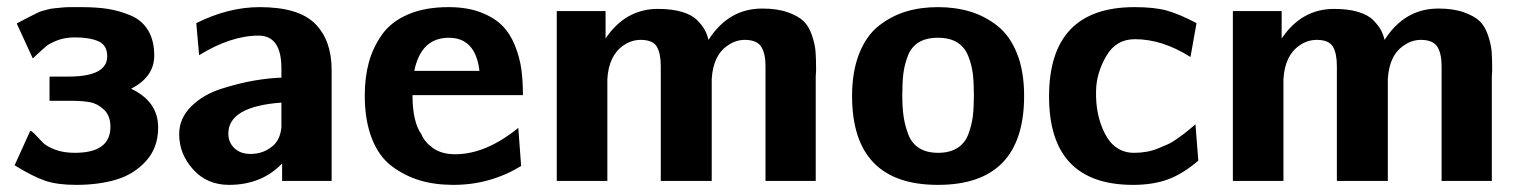

<svg xmlns="http://www.w3.org/2000/svg" viewBox="-20 -508 4284 539"><path d="M21 -44 65 -141Q71 -139 80.5 -128.5Q90 -118 100.5 -107.5Q111 -97 134.5 -88Q158 -79 190 -79Q290 -79 290 -152Q290 -183 272 -200Q254 -217 233 -221Q212 -225 182 -225H119V-293H172Q281 -293 281 -350Q281 -381 256.5 -392Q232 -403 190 -403Q162 -403 140.5 -394.5Q119 -386 110 -378.5Q101 -371 72 -344L27 -442Q34 -446 48.5 -453.5Q63 -461 67 -463Q71 -465 82 -470.5Q93 -476 97.5 -477Q102 -478 112.5 -481Q123 -484 130.5 -484.5Q138 -485 150.5 -486.5Q163 -488 176.5 -488Q190 -488 208 -488Q251 -488 283 -483Q315 -478 347 -464.5Q379 -451 396 -422.5Q413 -394 413 -352Q413 -292 348 -259Q424 -223 424 -150Q424 -93 389.5 -55.5Q355 -18 305.5 -3.5Q256 11 194 11Q141 11 107 -0.5Q73 -12 21 -44Z M483 -131Q483 -176 517 -209.5Q551 -243 602 -259Q653 -275 694.5 -282Q736 -289 770 -290V-316Q770 -408 706 -408Q628 -408 539 -353L531 -443Q621 -488 709 -488Q818 -488 864.5 -441.5Q911 -395 911 -311V0H772V-49Q714 11 623 11Q561 11 522 -32.5Q483 -76 483 -131ZM621 -133Q621 -109 637 -93Q653 -77 679 -76Q684 -75 699 -77Q726 -81 746.5 -99Q767 -117 770 -151V-220Q621 -209 621 -133Z M1004 -240Q1004 -291 1015.5 -333Q1027 -375 1052.5 -411Q1078 -447 1125.5 -467.5Q1173 -488 1239 -488Q1291 -488 1329 -473.5Q1367 -459 1389.5 -436.5Q1412 -414 1425.5 -380.5Q1439 -347 1443.5 -314Q1448 -281 1448 -241H1138Q1138 -166 1163 -131Q1172 -109 1196 -92Q1220 -75 1258 -75Q1344 -75 1435 -149L1443 -42Q1356 11 1253 11Q1201 11 1159 -1.5Q1117 -14 1080.5 -41Q1044 -68 1024 -119Q1004 -170 1004 -240ZM1143 -309H1326Q1315 -402 1240 -402Q1162 -402 1143 -309Z M1543 0V-477H1680V-400Q1736 -483 1827 -483Q1867 -483 1895 -474.5Q1923 -466 1937.5 -451Q1952 -436 1958.5 -424Q1965 -412 1969 -396Q2025 -484 2120 -484Q2162 -484 2191.5 -473.5Q2221 -463 2236 -448.5Q2251 -434 2259.5 -408.5Q2268 -383 2269.5 -363Q2271 -343 2271 -311Q2271 -308 2270.5 -302Q2270 -296 2270 -293V0H2129V-322Q2129 -357 2117.5 -376Q2106 -395 2074 -396Q2047 -397 2024 -381Q1982 -354 1978 -286V0H1835V-322Q1835 -357 1824.5 -376Q1814 -395 1782 -396Q1754 -397 1731 -381Q1689 -353 1685 -286V-285V0Z M2372 -239Q2372 -307 2392 -357.5Q2412 -408 2447 -435.5Q2482 -463 2523 -475.5Q2564 -488 2613 -488Q2662 -488 2703.5 -475.5Q2745 -463 2780 -435.5Q2815 -408 2835 -358Q2855 -308 2855 -239Q2855 11 2613 11Q2372 11 2372 -239ZM2513 -241Q2513 -207 2516.5 -182Q2520 -157 2529.5 -131.5Q2539 -106 2560 -92.5Q2581 -79 2614 -79Q2646 -79 2667.5 -92.5Q2689 -106 2698.5 -131.5Q2708 -157 2711 -181.5Q2714 -206 2714 -241Q2714 -276 2711 -301Q2708 -326 2698 -351Q2688 -376 2667 -389Q2646 -402 2613 -402Q2580 -402 2559 -389Q2538 -376 2528.5 -351Q2519 -326 2516 -301.5Q2513 -277 2513 -241Z M2925 -237Q2925 -488 3165 -488Q3220 -488 3255 -478.5Q3290 -469 3339 -443L3322 -348Q3243 -398 3166 -398Q3113 -398 3085.5 -350.5Q3058 -303 3057 -254Q3055 -184 3082.5 -131.5Q3110 -79 3164 -79Q3182 -79 3199 -82Q3216 -85 3231.5 -91.5Q3247 -98 3258.5 -103Q3270 -108 3284.5 -118.5Q3299 -129 3304.5 -133Q3310 -137 3323 -148L3336 -159L3344 -57Q3301 -20 3259 -4.5Q3217 11 3161 11Q2925 11 2925 -237Z M3441 0V-477H3578V-400Q3634 -483 3725 -483Q3765 -483 3793 -474.5Q3821 -466 3835.5 -451Q3850 -436 3856.5 -424Q3863 -412 3867 -396Q3923 -484 4018 -484Q4060 -484 4089.5 -473.5Q4119 -463 4134 -448.5Q4149 -434 4157.5 -408.5Q4166 -383 4167.5 -363Q4169 -343 4169 -311Q4169 -308 4168.5 -302Q4168 -296 4168 -293V0H4027V-322Q4027 -357 4015.5 -376Q4004 -395 3972 -396Q3945 -397 3922 -381Q3880 -354 3876 -286V0H3733V-322Q3733 -357 3722.5 -376Q3712 -395 3680 -396Q3652 -397 3629 -381Q3587 -353 3583 -286V-285V0Z"/></svg>

Font: Coval
Style: Heavy
Weight: 900
Foundry: Context Ltd
Version: Version 001.000